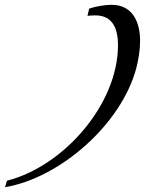

<svg xmlns="http://www.w3.org/2000/svg" viewBox="-20 -727 614 799"><path d="M547 -443C556 -478 563 -518 563 -557C563 -629 536 -707 444 -707C415 -707 372 -699 351 -691L344 -661C351 -662 364 -663 377 -663C450 -663 471 -606 471 -539C471 -293 245 -35 9 25L1 52C232 13 486 -212 547 -443Z"/></svg>

Font: Playball
Style: Regular
Weight: 400
Designer: Robert E. Leuschke
Foundry: Robert E. Leuschke
Version: Version 1.001